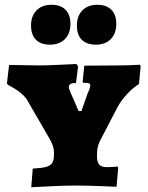

<svg xmlns="http://www.w3.org/2000/svg" viewBox="-20 -777 618 804"><path d="M117 -71Q154 -73 172.5 -78Q191 -83 198.5 -94.5Q206 -106 206 -129V-137Q206 -153 201 -167.5Q196 -182 183 -204L92 -361Q71 -392 13 -422L9 -427L18 -505L147 -503Q170 -503 225.5 -505.5Q281 -508 300 -509L307 -499L298 -429Q268 -431 268 -411Q268 -406 276.5 -386.5Q285 -367 288 -361L309 -312H321L347 -386Q358 -408 358 -420Q358 -426 351.5 -428.5Q345 -431 329 -430L326 -435L333 -502L469 -503Q503 -503 530 -504Q557 -505 566 -506L569 -500L562 -425Q537 -410 512 -383Q487 -356 472 -328L398 -186Q390 -168 388 -155Q386 -142 386 -126Q386 -99 395 -88Q404 -77 428 -77Q444 -77 455.5 -78Q467 -79 471 -80L475 -75L468 5Q447 4 391.5 2Q336 0 287 0Q253 0 192 3Q131 6 111 7ZM110 -670Q110 -710 133 -733.5Q156 -757 196 -757Q234 -757 254.5 -736Q275 -715 275 -677Q275 -637 252 -613.5Q229 -590 189 -590Q151 -590 130.5 -610.5Q110 -631 110 -670ZM302 -670Q302 -710 325 -733.5Q348 -757 388 -757Q426 -757 446.5 -736Q467 -715 467 -677Q467 -637 444 -613.5Q421 -590 382 -590Q343 -590 322.5 -610.5Q302 -631 302 -670Z"/></svg>

Font: Alegreya SC Black
Style: Regular
Weight: 900
Designer: Juan Pablo del Peral
Foundry: Huerta Tipografica
Version: Version 2.007; ttfautohint (v1.6)